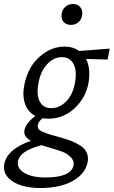

<svg xmlns="http://www.w3.org/2000/svg" viewBox="-78 -655 571 964"><path d="M278 -530Q253 -530 240 -546.5Q227 -563 232 -588Q236 -609 251.5 -622Q267 -635 288 -635Q313 -635 326 -618Q339 -601 334 -576Q330 -555 314.5 -542.5Q299 -530 278 -530ZM473 -411 462 -356 354 -359Q379 -310 366 -237Q353 -165 297 -112Q241 -59 164 -59Q154 -59 136 -61Q116 -47 112 -28Q110 -17 115 -8.5Q120 0 138 7.5Q156 15 166.5 18.5Q177 22 208 30Q213 31 215 32Q251 42 274 50.5Q297 59 322 74Q347 89 357 110.5Q367 132 362 160Q349 220 285.5 254.5Q222 289 125 289Q35 289 -16 255Q-67 221 -56 166Q-40 93 77 52Q38 30 45 -2Q51 -35 99 -73Q61 -93 47 -135.5Q33 -178 45 -233Q64 -321 121.5 -371Q179 -421 245 -421Q290 -421 319 -399ZM299 -243Q309 -300 291 -334Q273 -368 233 -368Q191 -368 158 -332Q125 -296 115 -237Q104 -179 121.5 -145.5Q139 -112 179 -112Q222 -112 255.5 -147Q289 -182 299 -243ZM291 177Q296 153 277.5 134.5Q259 116 237 107.5Q215 99 174 87Q148 80 131 74Q25 101 13 151Q4 188 42.5 212Q81 236 150 236Q277 236 291 177Z"/></svg>

Font: EauTest Medium
Style: Italic
Weight: 500
Italic angle: -12°
Designer: Christian Thalmann (Catharsis Fonts)
Version: Version 0.001;PS 000.001;hotconv 1.0.88;makeotf.lib2.5.64775